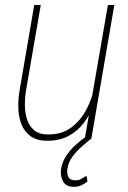

<svg xmlns="http://www.w3.org/2000/svg" viewBox="-20 -548 509 761"><path d="M337.4 -122.1 407.7 -528.3H433.1L342.3 0H316.4ZM355.5 -207.5H372.1Q364.3 -168 349.6 -129.2Q335 -90.3 310.8 -59.1Q286.6 -27.8 251.5 -9Q216.3 9.8 169.4 9.8Q126.5 10.3 101.1 -8.3Q75.7 -26.9 64.5 -56.9Q53.2 -86.9 52.5 -122.3Q51.8 -157.7 58.1 -192.4L115.7 -528.3H141.6L83.5 -191.4Q78.6 -163.6 78.6 -133.1Q78.6 -102.5 86.9 -75.7Q95.2 -48.8 115.2 -32Q135.3 -15.1 169.9 -15.1Q225.6 -14.6 262.9 -43Q300.3 -71.3 323 -115Q345.7 -158.7 355.5 -207.5ZM324.2 -8.8 342.3 1Q323.2 16.1 302.7 34.2Q282.2 52.2 266.6 73.7Q251 95.2 247.1 121.1Q244.1 137.2 250.2 151.6Q256.3 166 276.4 166.5Q289.1 168 301 161.6Q313 155.3 322.8 148.4L326.7 171.4Q314.9 180.7 301.8 186.5Q288.6 192.4 273.4 192.4Q241.2 192.9 229.5 169.9Q217.8 147 222.2 121.1Q226.6 93.8 242.2 70.1Q257.8 46.4 279.5 26.6Q301.3 6.8 324.2 -8.8Z"/></svg>

Font: Roboto Condensed Thin
Style: Italic
Weight: 250
Italic angle: -12°
Designer: Christian Robertson
Foundry: Google
Version: Version 3.008; 2023